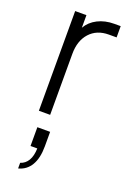

<svg xmlns="http://www.w3.org/2000/svg" viewBox="-160 -596 659 961"><g transform="rotate(20 169.5 -115.5)"><path d="M68 -531H128V-464Q148 -499 186.5 -518.5Q225 -538 274 -538H308V-478H267Q203 -478 165.5 -436.5Q128 -395 128 -325V0H68ZM125 180H89V80H157V157Q157 220 134.5 258Q112 296 69 307V277Q95 269 109.5 244.5Q124 220 125 180Z"/></g></svg>

Font: BLUETTI 2.0 Extralight
Style: Roman
Weight: 200
Designer: Stijn de Vries
Foundry: tokotype
Version: Version 2.005;October 31, 2023;FontCreator 14.0.0.2814 64-bi